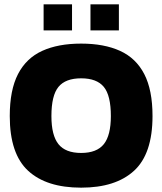

<svg xmlns="http://www.w3.org/2000/svg" viewBox="-20 -855 748 885"><path d="M181 -715V-835H312V-715ZM397 -715V-835H528V-715ZM354 10Q194 10 109.5 -68Q25 -146 25 -320Q25 -440 63 -513.5Q101 -587 174.5 -620.5Q248 -654 354 -654Q460 -654 533.5 -620.5Q607 -587 645 -513.5Q683 -440 683 -320Q683 -146 598 -68Q513 10 354 10ZM354 -150Q426 -150 458.5 -190.5Q491 -231 491 -320Q491 -415 458.5 -454.5Q426 -494 354 -494Q282 -494 249.5 -454.5Q217 -415 217 -320Q217 -231 249.5 -190.5Q282 -150 354 -150Z"/></svg>

Font: Kanit
Style: Bold
Weight: 700
Designer: Katatrad Team
Foundry: CadsonDemak
Version: Version 2.000; ttfautohint (v1.8.3)